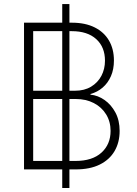

<svg xmlns="http://www.w3.org/2000/svg" viewBox="-20 -840 678 952"><path d="M288.6 92.3V-819.8H324.2V92.3ZM99.1 0V-727.5H336.4Q402.8 -727.5 449.5 -704.1Q496.1 -680.7 520.5 -638.7Q544.9 -596.7 544.9 -540Q544.9 -496.1 530 -462.2Q515.1 -428.2 489 -405.8Q462.9 -383.3 428.7 -374V-370.6Q465.3 -367.2 498.3 -344.2Q531.2 -321.3 552.2 -282.2Q573.2 -243.2 573.2 -190.9Q573.2 -134.3 548.3 -91.3Q523.4 -48.3 474.9 -24.2Q426.3 0 355 0ZM144.5 -42H354.5Q438 -42 483.2 -83.3Q528.3 -124.5 528.3 -190.9Q528.3 -236.8 506.3 -272.7Q484.4 -308.6 445.3 -328.9Q406.2 -349.1 356 -349.1H144.5ZM144.5 -390.1H351.6Q398.4 -390.1 431.6 -410.2Q464.8 -430.2 482.7 -463.9Q500.5 -497.6 500.5 -539.1Q500.5 -606.9 457 -646.2Q413.6 -685.5 335.9 -685.5H144.5Z"/></svg>

Font: Inter 18pt ExtraLight
Style: Regular
Weight: 250
Designer: Rasmus Andersson
Foundry: rsms
Version: Version 4.001;git-66647c0bb